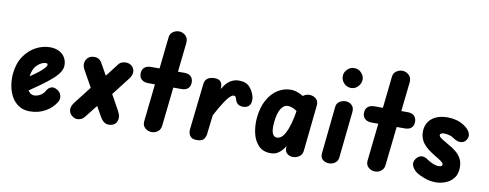

<svg xmlns="http://www.w3.org/2000/svg" viewBox="-59 -959 3176 1247"><g transform="rotate(10 1529.0 -335.0)"><path d="M172 5Q129 5 98.5 -15Q68 -35 50 -68Q32 -101 25.5 -141Q19 -181 23 -220Q30 -288 62 -334.5Q94 -381 139 -404.5Q184 -428 230 -428Q267 -428 292 -414.5Q317 -401 330 -379Q343 -357 343 -329Q343 -308 330.5 -286Q318 -264 288.5 -237Q259 -210 208.5 -174Q158 -138 82 -88L75 -184Q113 -206 142.5 -226Q172 -246 192.5 -263Q213 -280 223.5 -292.5Q234 -305 234 -312Q234 -317 232 -319.5Q230 -322 222 -322Q194 -322 165.5 -295Q137 -268 131 -209Q127 -179 132 -155Q137 -131 150 -116.5Q163 -102 182 -102Q203 -102 223 -114Q243 -126 253 -145Q264 -165 282 -172Q300 -179 323 -165Q343 -154 349.5 -132.5Q356 -111 346 -91Q321 -47 274.5 -21Q228 5 172 5Z M485 1Q467 1 449.5 -12.5Q432 -26 429 -49Q426 -72 448 -101L563 -249L577 -255L683 -392Q693 -406 706 -411Q719 -416 732 -416Q757 -416 773 -401.5Q789 -387 790 -364.5Q791 -342 772 -317L659 -171L645 -166L539 -31Q526 -13 512.5 -6Q499 1 485 1ZM690 1Q675 1 661 -9Q647 -19 636 -38L560 -172L474 -326Q463 -347 466 -367.5Q469 -388 484 -402Q499 -416 525 -416Q542 -416 555.5 -408Q569 -400 577 -383L655 -245L737 -97Q758 -59 744.5 -29Q731 1 690 1Z M975 0Q950 0 931.5 -16.5Q913 -33 916 -61L977 -624Q979 -649 998 -662Q1017 -675 1037 -675Q1063 -675 1081.5 -657Q1100 -639 1097 -609L1036 -53Q1033 -27 1015.5 -13.5Q998 0 975 0ZM899 -309Q871 -309 855 -323Q839 -337 839 -362Q839 -388 855 -402Q871 -416 899 -416H1119Q1146 -416 1161 -402Q1176 -388 1176 -362Q1176 -337 1161 -323Q1146 -309 1119 -309Z M1271 0Q1240 0 1227.5 -18.5Q1215 -37 1218 -62L1252 -366Q1255 -392 1272.5 -404Q1290 -416 1318 -416Q1347 -416 1359 -400.5Q1371 -385 1369 -359L1333 -53Q1332 -35 1320.5 -17.5Q1309 0 1271 0ZM1552 -268Q1528 -261 1506.5 -269.5Q1485 -278 1478 -307Q1475 -318 1470.5 -322Q1466 -326 1459 -326Q1447 -326 1427 -303.5Q1407 -281 1376 -228Q1345 -175 1301 -84L1313 -240Q1347 -325 1384 -376.5Q1421 -428 1478 -428Q1524 -428 1548 -401.5Q1572 -375 1581 -339Q1586 -311 1579 -293.5Q1572 -276 1552 -268Z M1760 1Q1709 1 1679 -30.5Q1649 -62 1638.5 -111.5Q1628 -161 1633 -213Q1640 -281 1666.5 -329Q1693 -377 1733 -402.5Q1773 -428 1820 -428Q1851 -428 1888 -409Q1925 -390 1947 -360L1933 -235Q1896 -290 1867.5 -305.5Q1839 -321 1819 -321Q1791 -321 1772.5 -291Q1754 -261 1748 -202Q1745 -172 1747.5 -150.5Q1750 -129 1759 -117.5Q1768 -106 1782 -106Q1797 -106 1810.5 -116Q1824 -126 1836.5 -149.5Q1849 -173 1860.5 -212.5Q1872 -252 1881 -311L1894 -135Q1884 -118 1872.5 -95Q1861 -72 1846 -50Q1831 -28 1810 -13.5Q1789 1 1760 1ZM1907 0Q1883 0 1867 -15Q1851 -30 1854 -58L1886 -366Q1888 -392 1905 -404Q1922 -416 1944 -416Q1968 -416 1986.5 -401Q2005 -386 2002 -356L1970 -51Q1967 -26 1948 -13Q1929 0 1907 0Z M2145 0Q2120 0 2103 -14.5Q2086 -29 2089 -57L2121 -366Q2123 -392 2142 -404Q2161 -416 2183 -416Q2206 -416 2223 -400Q2240 -384 2237 -355L2205 -51Q2203 -26 2185 -13Q2167 0 2145 0ZM2200 -507Q2174 -507 2154.5 -526.5Q2135 -546 2135 -573Q2135 -599 2154.5 -618.5Q2174 -638 2200 -638Q2229 -638 2247.5 -617.5Q2266 -597 2266 -574Q2266 -550 2247.5 -528.5Q2229 -507 2200 -507Z M2448 0Q2423 0 2404.5 -16.5Q2386 -33 2389 -61L2450 -624Q2452 -649 2471 -662Q2490 -675 2510 -675Q2536 -675 2554.5 -657Q2573 -639 2570 -609L2509 -53Q2506 -27 2488.5 -13.5Q2471 0 2448 0ZM2372 -309Q2344 -309 2328 -323Q2312 -337 2312 -362Q2312 -388 2328 -402Q2344 -416 2372 -416H2592Q2619 -416 2634 -402Q2649 -388 2649 -362Q2649 -337 2634 -323Q2619 -309 2592 -309Z M2849 1Q2809 1 2772.5 -13Q2736 -27 2719 -39Q2696 -56 2686.5 -78.5Q2677 -101 2693 -125Q2710 -148 2731 -149.5Q2752 -151 2774 -134Q2784 -127 2806.5 -116.5Q2829 -106 2851 -106Q2860 -106 2866.5 -109.5Q2873 -113 2873 -120Q2873 -124 2870.5 -128.5Q2868 -133 2857 -141.5Q2846 -150 2820 -165Q2757 -202 2733.5 -234.5Q2710 -267 2710 -307Q2710 -363 2748.5 -395.5Q2787 -428 2854 -428Q2878 -428 2907 -421.5Q2936 -415 2965 -396Q2996 -375 3005 -351Q3014 -327 2999 -305Q2986 -286 2963 -284.5Q2940 -283 2913 -302Q2899 -312 2881.5 -316.5Q2864 -321 2849 -321Q2836 -321 2829 -317Q2822 -313 2822 -305Q2822 -295 2842.5 -282Q2863 -269 2888 -255Q2916 -240 2938 -222Q2960 -204 2973.5 -180Q2987 -156 2987 -122Q2987 -77 2965.5 -50Q2944 -23 2912 -11Q2880 1 2849 1Z"/></g></svg>

Font: Edu SA Beginner
Style: Bold
Weight: 700
Version: Version 1.003